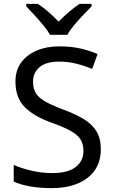

<svg xmlns="http://www.w3.org/2000/svg" viewBox="-20 -964 589 994"><path d="M502 -191Q502 -96 433 -43Q364 10 247 10Q187 10 136 1Q85 -8 51 -24V-110Q87 -94 140.5 -81Q194 -68 251 -68Q331 -68 371.5 -99Q412 -130 412 -183Q412 -218 397 -242Q382 -266 345.5 -286.5Q309 -307 244 -330Q153 -363 106.5 -411Q60 -459 60 -542Q60 -599 89 -639.5Q118 -680 169.5 -702Q221 -724 288 -724Q347 -724 396 -713Q445 -702 485 -684L457 -607Q420 -623 376.5 -634Q333 -645 286 -645Q219 -645 185 -616.5Q151 -588 151 -541Q151 -505 166 -481Q181 -457 215 -438Q249 -419 307 -397Q370 -374 413.5 -347.5Q457 -321 479.5 -284Q502 -247 502 -191ZM239 -784Q226 -807 204 -833.5Q182 -860 158 -886Q134 -912 116 -931V-944H176Q202 -927 230 -903Q258 -879 283 -852Q310 -879 338 -903Q366 -927 392 -944H454V-931Q435 -912 410.5 -886Q386 -860 363.5 -833.5Q341 -807 329 -784Z"/></svg>

Font: Noto IKEA Latin
Style: Regular
Weight: 400
Designer: Monotype Design Team
Foundry: Monotype Imaging Inc.
Version: Version 1.0